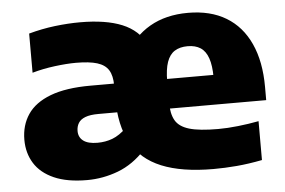

<svg xmlns="http://www.w3.org/2000/svg" viewBox="-45 -619 1027 691"><g transform="rotate(-5 469.0 -274.0)"><path d="M700 10.5Q585.5 10.5 512.5 -19.5Q439.5 -49.5 404.5 -112.5Q369.5 -175.5 369.5 -274L397.5 -285.5Q397.5 -367.5 428.8 -428.8Q460 -490 518.2 -523.8Q576.5 -557.5 656.5 -557.5Q737.5 -557.5 794 -523.5Q850.5 -489.5 880.2 -424.5Q910 -359.5 910 -267.5V-220H520.5V-327H758.5L728.5 -317.5Q728.5 -361 719.2 -387.5Q710 -414 691.5 -426Q673 -438 645 -438Q617 -438 598.2 -426.2Q579.5 -414.5 570.2 -388Q561 -361.5 561 -318.5V-241.5Q561 -201 574.8 -177Q588.5 -153 624.8 -142.2Q661 -131.5 729 -131.5Q762.5 -131.5 801 -135.8Q839.5 -140 876 -147V-6.5Q827.5 3 784 6.8Q740.5 10.5 700 10.5ZM243.5 10.5Q171 10.5 123.8 -10.5Q76.5 -31.5 53.5 -68.5Q30.5 -105.5 30.5 -153.5Q30.5 -206 56.8 -245Q83 -284 139.2 -305.5Q195.5 -327 285 -327H403.5V-223H304Q274 -223 256.5 -216.2Q239 -209.5 231.5 -197Q224 -184.5 224 -168.5Q224 -145.5 241 -132.8Q258 -120 292 -120Q321 -120 346.2 -129.5Q371.5 -139 398.5 -165L455 -79.5Q410.5 -31 355.8 -10.2Q301 10.5 243.5 10.5ZM369.5 -274V-320.5Q369.5 -355.5 357 -375.8Q344.5 -396 316 -404.8Q287.5 -413.5 239.5 -413.5Q206.5 -413.5 163 -408Q119.5 -402.5 81 -391.5V-533Q128 -546 175.8 -551.8Q223.5 -557.5 267 -557.5Q359.5 -557.5 418.2 -533.5Q477 -509.5 505 -454.8Q533 -400 533 -309V-272Z"/></g></svg>

Font: Encode Sans SemiExpanded ExtraBold
Style: Regular
Weight: 800
Width: 6
Designer: Multiple Designers
Foundry: Impallari Type
Version: Version 3.002